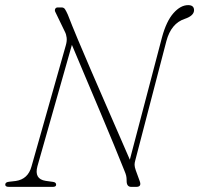

<svg xmlns="http://www.w3.org/2000/svg" viewBox="-26 -729 777 749"><path d="M120 -80.5Q106.5 -30.5 152 -23.5L180.5 -19.5Q193 -18 193 -8.5Q193 0 180 0H9Q-6 0 -5.5 -9Q-5.5 -18.5 9.5 -20L35.5 -23Q83.5 -30 97 -80L231 -553Q235.5 -569 234 -582Q232.5 -595 227 -605.5L190.5 -681Q186.5 -688 189.2 -694Q192 -700 199.5 -700H214Q223 -700 227.5 -693.2Q232 -686.5 238.5 -672Q253.5 -633 277 -576.8Q300.5 -520.5 328.5 -455.8Q356.5 -391 384.8 -326Q413 -261 438 -203.8Q463 -146.5 480.5 -106L606 -583.5Q623 -646.5 650.8 -677.8Q678.5 -709 708 -709Q731 -709 731 -689Q730.5 -667.5 695 -655.5Q641.5 -638 623 -568.5L501.5 -102.5Q499 -94 499 -86Q499 -78 503.5 -65L519 -22.5Q527.5 0 505.5 0H486Q467.5 0 468 -24.5Q468 -36 466.2 -43.5Q464.5 -51 459 -64Q443 -104.5 418.2 -164.5Q393.5 -224.5 364.5 -293.2Q335.5 -362 306.8 -429.8Q278 -497.5 254.5 -554Z"/></svg>

Font: Fraunces 72pt S050 Thin
Style: Italic
Weight: 100
Italic angle: -16°
Version: Version 1.000; ttfautohint (v1.8.3)